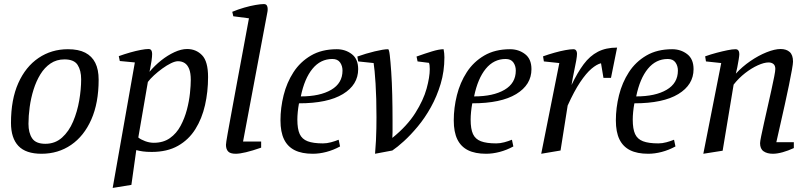

<svg xmlns="http://www.w3.org/2000/svg" viewBox="-20 -747 3986 944"><path d="M184 9Q107 9 70.5 -29.5Q34 -68 34 -143Q34 -258 70 -338.5Q106 -419 169.5 -462Q233 -505 314 -505Q366 -505 399 -488Q432 -471 448.5 -438Q465 -405 465 -355Q465 -241 429 -159.5Q393 -78 329.5 -34.5Q266 9 184 9ZM203 -40Q251 -40 285 -70.5Q319 -101 339.5 -149.5Q360 -198 369.5 -253Q379 -308 379 -357Q379 -401 361.5 -428Q344 -455 297 -455Q258 -455 228.5 -435Q199 -415 178.5 -381.5Q158 -348 145 -306.5Q132 -265 126 -221Q120 -177 120 -138Q120 -94 138 -67Q156 -40 203 -40Z M534 177 643 -440 569 -447 564 -471Q592 -481 620 -489Q648 -497 672 -501.5Q696 -506 710 -506Q720 -506 724 -499.5Q728 -493 728 -482Q728 -469 725 -448Q722 -427 718.5 -410.5Q715 -394 715 -394Q741 -425 772.5 -450Q804 -475 837.5 -490.5Q871 -506 900 -506Q944 -506 973.5 -475.5Q1003 -445 1003 -368Q1003 -296 988 -230Q973 -164 940.5 -112Q908 -60 855 -30Q802 0 726 0Q700 0 682.5 -2.5Q665 -5 650 -9L626 162ZM736 -45Q783 -45 815.5 -68Q848 -91 868 -128.5Q888 -166 899 -208Q910 -250 914 -289Q918 -328 918 -354Q918 -388 910 -408Q902 -428 888 -437Q874 -446 855 -446Q841 -446 820.5 -436Q800 -426 778 -410Q756 -394 737 -376.5Q718 -359 707 -344L660 -71Q672 -61 693.5 -53Q715 -45 736 -45Z M1139 9Q1112 9 1101.5 -2.5Q1091 -14 1091 -35Q1091 -39 1093 -53Q1095 -67 1099.5 -91.5Q1104 -116 1110.5 -152Q1117 -188 1126 -236.5Q1135 -285 1146.5 -347.5Q1158 -410 1172.5 -487Q1187 -564 1204 -657L1127 -667L1122 -689Q1151 -701 1180.5 -709.5Q1210 -718 1236 -722.5Q1262 -727 1277 -727Q1288 -727 1292 -720Q1296 -713 1296 -705Q1296 -701 1296 -697Q1296 -693 1295 -689L1175 -51H1264V-21Q1221 -6 1189.5 1.5Q1158 9 1139 9Z M1518 9Q1464 9 1429 -8.5Q1394 -26 1376.5 -62Q1359 -98 1359 -155Q1359 -217 1374.5 -279Q1390 -341 1423 -392Q1456 -443 1509 -474Q1562 -505 1636 -505Q1678 -505 1709.5 -481Q1741 -457 1741 -407Q1741 -330 1666 -284.5Q1591 -239 1450 -239Q1446 -217 1444 -196.5Q1442 -176 1442 -159Q1442 -113 1453.5 -88Q1465 -63 1492.5 -52.5Q1520 -42 1568 -42Q1587 -42 1607.5 -47.5Q1628 -53 1645 -60L1652 -27Q1619 -9 1584.5 0Q1550 9 1518 9ZM1459 -273Q1553 -273 1608.5 -305.5Q1664 -338 1664 -400Q1664 -423 1652 -440Q1640 -457 1614 -457Q1556 -457 1516.5 -409Q1477 -361 1459 -273Z M1824 9Q1827 -25 1828.5 -56.5Q1830 -88 1830.5 -116.5Q1831 -145 1831 -171Q1831 -266 1826.5 -336.5Q1822 -407 1817 -437L1741 -445L1737 -469Q1779 -484 1822.5 -494.5Q1866 -505 1888 -505Q1893 -505 1896.5 -475Q1900 -445 1903.5 -394Q1907 -343 1908.5 -280.5Q1910 -218 1910 -153Q1910 -139 1910 -124.5Q1910 -110 1910 -96.5Q1910 -83 1909 -69Q1982 -128 2022 -191.5Q2062 -255 2077.5 -311.5Q2093 -368 2093 -407Q2093 -418 2092 -426Q2091 -434 2089 -438L2033 -445L2028 -469Q2070 -484 2104.5 -494.5Q2139 -505 2161 -505Q2163 -495 2164 -485Q2165 -475 2165 -465Q2165 -396 2146.5 -334.5Q2128 -273 2098.5 -220Q2069 -167 2034 -125Q1999 -83 1966 -53Q1933 -23 1909 -7Z M2370 9Q2316 9 2281 -8.5Q2246 -26 2228.5 -62Q2211 -98 2211 -155Q2211 -217 2226.5 -279Q2242 -341 2275 -392Q2308 -443 2361 -474Q2414 -505 2488 -505Q2530 -505 2561.5 -481Q2593 -457 2593 -407Q2593 -330 2518 -284.5Q2443 -239 2302 -239Q2298 -217 2296 -196.5Q2294 -176 2294 -159Q2294 -113 2305.5 -88Q2317 -63 2344.5 -52.5Q2372 -42 2420 -42Q2439 -42 2459.5 -47.5Q2480 -53 2497 -60L2504 -27Q2471 -9 2436.5 0Q2402 9 2370 9ZM2311 -273Q2405 -273 2460.5 -305.5Q2516 -338 2516 -400Q2516 -423 2504 -440Q2492 -457 2466 -457Q2408 -457 2368.5 -409Q2329 -361 2311 -273Z M2641 9 2730 -437 2654 -445 2650 -470Q2678 -480 2706.5 -488Q2735 -496 2759.5 -500.5Q2784 -505 2799 -505Q2808 -505 2812.5 -499Q2817 -493 2817 -483Q2817 -471 2813 -448.5Q2809 -426 2802.5 -395.5Q2796 -365 2790 -329Q2819 -390 2849.5 -431Q2880 -472 2919.5 -492.5Q2959 -513 3014 -513L2984 -364H2947L2935 -436Q2914 -431 2888 -409Q2862 -387 2832.5 -343Q2803 -299 2771 -228L2736 -7Z M3167 9Q3113 9 3078 -8.5Q3043 -26 3025.5 -62Q3008 -98 3008 -155Q3008 -217 3023.5 -279Q3039 -341 3072 -392Q3105 -443 3158 -474Q3211 -505 3285 -505Q3327 -505 3358.5 -481Q3390 -457 3390 -407Q3390 -330 3315 -284.5Q3240 -239 3099 -239Q3095 -217 3093 -196.5Q3091 -176 3091 -159Q3091 -113 3102.5 -88Q3114 -63 3141.5 -52.5Q3169 -42 3217 -42Q3236 -42 3256.5 -47.5Q3277 -53 3294 -60L3301 -27Q3268 -9 3233.5 0Q3199 9 3167 9ZM3108 -273Q3202 -273 3257.5 -305.5Q3313 -338 3313 -400Q3313 -423 3301 -440Q3289 -457 3263 -457Q3205 -457 3165.5 -409Q3126 -361 3108 -273Z M3438 9 3526 -437 3451 -445 3447 -470Q3475 -480 3503.5 -487.5Q3532 -495 3556.5 -500Q3581 -505 3596 -505Q3606 -505 3610.5 -498.5Q3615 -492 3615 -481Q3615 -474 3612 -455Q3609 -436 3605 -416Q3601 -396 3598 -385Q3629 -419 3669 -446.5Q3709 -474 3749 -490Q3789 -506 3818 -506Q3846 -506 3862.5 -491.5Q3879 -477 3879 -444Q3879 -434 3873.5 -403Q3868 -372 3859 -328Q3850 -284 3839 -234.5Q3828 -185 3817 -136.5Q3806 -88 3797 -48H3883V-19Q3855 -6 3828 1.5Q3801 9 3780 9Q3752 9 3734.5 -3Q3717 -15 3717 -43Q3717 -51 3722.5 -78Q3728 -105 3736.5 -143Q3745 -181 3754.5 -223Q3764 -265 3772.5 -303.5Q3781 -342 3786.5 -370Q3792 -398 3792 -408Q3792 -425 3782.5 -432.5Q3773 -440 3759 -440Q3737 -440 3706 -426Q3675 -412 3643.5 -387.5Q3612 -363 3587 -331L3533 -6Z"/></svg>

Font: Manuale
Style: Italic
Weight: 400
Italic angle: -11°
Designer: Eduardo Tunni / Pablo Cosgaya
Foundry: Eduardo Tunni / Pablo Cosgaya
Version: Version 1.002